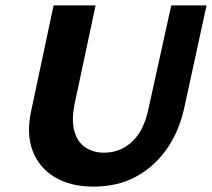

<svg xmlns="http://www.w3.org/2000/svg" viewBox="-20 -678 787 713"><path d="M327 15Q243 15 184.5 -19.5Q126 -54 101.5 -117Q77 -180 96 -267L179 -658H335L257 -292Q245 -232 256 -191.5Q267 -151 296.5 -131Q326 -111 366 -111Q426 -111 469.5 -151Q513 -191 530 -268L616 -658H747L663 -272Q644 -188 598.5 -123.5Q553 -59 485 -22Q417 15 327 15Z"/></svg>

Font: Ysabeau Infant ExtraBold
Style: Italic
Weight: 800
Italic angle: -12°
Designer: Christian Thalmann (Catharsis Fonts)
Version: Version 2.001;gftools[0.9.30]; featfreeze: ss01,ss02,lnum